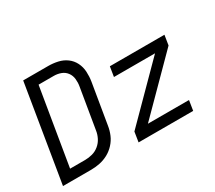

<svg xmlns="http://www.w3.org/2000/svg" viewBox="-134 -1001 1420 1267"><g transform="rotate(-30 576.0 -367.5)"><path d="M24 0H238Q270 0 303.5 -6.5Q337 -13 368 -29.5Q399 -46 423.5 -72.5Q448 -99 461.5 -131Q475 -163 480 -196L531 -502Q537 -539 535 -576Q533 -613 517 -645Q501 -677 472.5 -698Q444 -719 408 -727Q372 -735 335 -735H145ZM122 -76 219 -660H335Q363 -660 388.5 -650.5Q414 -641 430 -619.5Q446 -598 449 -570Q452 -542 447 -514L396 -208Q392 -181 379 -155Q366 -129 343 -110Q320 -91 292 -83.5Q264 -76 237 -76ZM600 0H1016L1028 -76H715L1091 -455L1103 -530H687L675 -455H988L612 -76Z"/></g></svg>

Font: Iosevka Sparkle Oblique
Style: Regular
Weight: 400
Italic angle: -9°
Designer: Belleve Invis
Foundry: Belleve Invis
Version: Version 4.5.0; ttfautohint (v1.8.3)